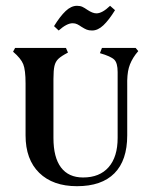

<svg xmlns="http://www.w3.org/2000/svg" viewBox="-20 -632 521 661"><path d="M245 9Q162 9 115 -37Q68 -83 68 -166V-345Q68 -391 60 -411Q52 -431 25 -454L32 -467H207L214 -451Q191 -439 181 -429.5Q171 -420 167.5 -405Q164 -390 164 -360V-157Q164 -90 190 -55.5Q216 -21 266 -21Q323 -21 354 -56.5Q385 -92 385 -157V-384Q385 -415 373.5 -426.5Q362 -438 324 -449L331 -467H447L456 -456L447 -445Q430 -422 423.5 -398.5Q417 -375 418 -336V-166Q418 -80 374 -35.5Q330 9 245 9ZM297 -527Q286 -527 278.5 -530Q271 -533 260 -540Q253 -545 246 -548.5Q239 -552 230 -552Q210 -552 182 -527L166 -542Q187 -576 206 -594Q225 -612 245 -612Q256 -612 263.5 -608.5Q271 -605 281 -598Q299 -586 312 -586Q332 -586 359 -612L376 -597Q355 -563 336 -545Q317 -527 297 -527Z"/></svg>

Font: Katibeh
Style: Regular
Weight: 400
Designer: Arabic design by Kourosh Beigpour, Latin design by Eduardo Tunni, engineering by Lasse Fister
Version: Version 1.0010g